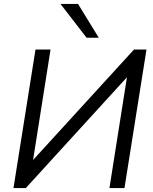

<svg xmlns="http://www.w3.org/2000/svg" viewBox="-20 -957 780 977"><path d="M48.6 0 160.6 -705H237.2L142.5 -106.4L117.1 -108.7L661.8 -705H725.4L613.4 0H536.9L631.5 -599.1L656 -596.8L111.3 0ZM420.6 -765 287.8 -936.9H377.1L482.6 -765Z"/></svg>

Font: Nunito Sans 12pt ExtraLight
Style: Italic
Weight: 200
Italic angle: -9°
Designer: Vernon Adams
Foundry: Vernon Adams
Version: Version 3.101;gftools[0.9.27]